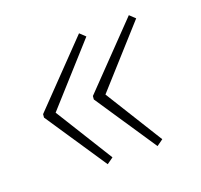

<svg xmlns="http://www.w3.org/2000/svg" viewBox="-82 -547 622 594"><g transform="rotate(-20 229.0 -249.5)"><path d="M251 -438 81 -249 199 -59 178 -44 42 -247 43 -258 233 -455ZM415 -438 245 -249 363 -59 342 -44 206 -247 207 -258 397 -455Z"/></g></svg>

Font: Exo 2.0 Extra Light
Style: Italic
Weight: 250
Italic angle: -8°
Designer: Natanael Gama
Version: Version 1.001;PS 001.001;hotconv 1.0.70;makeotf.lib2.5.58329